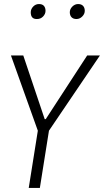

<svg xmlns="http://www.w3.org/2000/svg" viewBox="-20 -929 540 949"><path d="M222 -283 177 0H122L167 -283L34 -655H95L201 -340H206L411 -655H474ZM163 -835Q132 -834 132 -868Q132 -884 144 -896.5Q156 -909 172.5 -909Q189 -909 197 -900Q205 -891 205 -875.5Q205 -860 193 -847.5Q181 -835 163 -835ZM358 -835Q342 -835 333.5 -844Q325 -853 325 -868.5Q325 -884 337.5 -896.5Q350 -909 366 -909Q382 -909 390.5 -900Q399 -891 399 -875.5Q399 -860 386.5 -847.5Q374 -835 358 -835Z"/></svg>

Font: Lekton
Style: Italic
Weight: 400
Italic angle: -9.3°
Designer: Paolo Mazzetti, Luciano Perondi, Raffaele Flato, Elena Papassissa, Emilio Macchia, Michela Povoleri, Tobias Seemiller, R
Version: Version 3.000